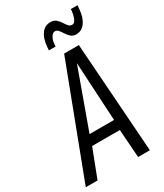

<svg xmlns="http://www.w3.org/2000/svg" viewBox="-252 -990 916 1074"><g transform="rotate(-30 206.0 -452.5)"><path d="M-30 0 239 -708H334L384 0H308L295 -182H116L46 0ZM137 -247H295L274 -626ZM174 -766Q175 -772 175 -776.5Q175 -781 176 -792Q181 -842 202.5 -870.5Q224 -899 260 -899Q281 -899 294.5 -888Q308 -877 317 -862.5Q326 -848 335.5 -836.5Q345 -825 358 -825Q371 -825 378.5 -837Q386 -849 390 -865Q394 -881 395 -894Q395 -896 395.5 -899.5Q396 -903 396 -905H439Q439 -896 437 -882Q433 -829 410.5 -798Q388 -767 353 -767Q332 -767 319 -778.5Q306 -790 296.5 -805Q287 -820 278 -831Q269 -842 257 -842Q241 -842 230 -822.5Q219 -803 218 -776Q217 -769 217.5 -768Q218 -767 218 -766Z"/></g></svg>

Font: Georama SemiCondensed
Style: Italic
Weight: 400
Width: 4
Italic angle: -9°
Designer: Jean-Baptiste Levee
Foundry: Production Type
Version: Version 1.000